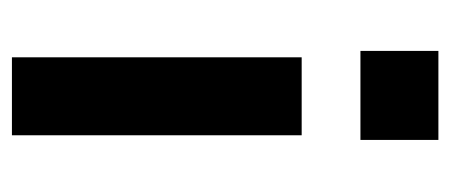

<svg xmlns="http://www.w3.org/2000/svg" viewBox="-242 -532 773 330"><g transform="rotate(90 145.0 -366.5)"><path d="M67 -599V-733H220V-599ZM78 0V-498H212V0Z"/></g></svg>

Font: Nunito Sans 8pt
Style: Bold
Weight: 700
Version: Version 3.101;gftools[0.9.27]